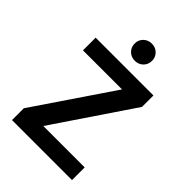

<svg xmlns="http://www.w3.org/2000/svg" viewBox="-251 -990 1102 1102"><g transform="rotate(45 300.5 -439.0)"><path d="M531 -674V-581L208 -103H544V0H57V-96L379 -571H62V-674ZM244 -809Q244 -838 264 -858Q284 -878 315 -878Q345 -878 365 -858Q385 -838 385 -809Q385 -779 365 -759Q345 -739 315 -739Q284 -739 264 -759Q244 -779 244 -809Z"/></g></svg>

Font: Hind SemiBold
Style: Regular
Weight: 600
Designer: Manushi Parikh, Satya Rajpurohit
Foundry: Indian Type Foundry
Version: Version 2.001;PS 1.0;hotconv 1.0.79;makeotf.lib2.5.61930; tt